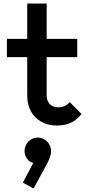

<svg xmlns="http://www.w3.org/2000/svg" viewBox="-20 -700 500 1086"><path d="M300 10C366 10 405 -11 441 -55L375 -122C357 -103 337 -93 308 -93C274 -93 244 -115 244 -160V-377H417V-480H244V-680H134V-480H19V-377H134V-159C134 -49 211 10 300 10ZM109 333 170 366 244 230C263 194 269 172 269 155C269 112 234 78 194 78C151 78 119 113 119 155C119 189 142 216 168 222Z"/></svg>

Font: MV Cash Medium
Style: Regular
Weight: 500
Designer: Rodrigo Fuenzalida
Foundry: fragTYPE
Version: Version 1.100;Glyphs 3.1.2 (3151)